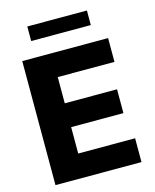

<svg xmlns="http://www.w3.org/2000/svg" viewBox="-129 -971 853 1057"><g transform="rotate(-15 298.0 -442.0)"><path d="M53.7 -707H543V-571.3H219.7V-421.9H517.6V-286.1H219.7V-135.7H543.9V0H53.7ZM469.7 -800.8H129.9V-883.8H469.7Z"/></g></svg>

Font: Pretendard ExtraBold
Style: Regular
Weight: 800
Designer: Base glyphs from Inter by Rasmus Andersson; Hangeul glyphs from Noto Sans CJK(Source Han Sans) by Jang Soo-young and Kan
Foundry: Kil Hyung-jin
Version: Version 1.309